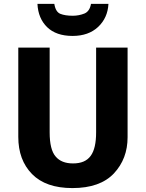

<svg xmlns="http://www.w3.org/2000/svg" viewBox="-20 -959 751 989"><path d="M475.1 -713.9V-277.8C475.1 -167 439.9 -117.2 356 -117.2C316.4 -117.2 286.6 -128.9 266.6 -152.8C246.1 -176.3 235.8 -217.8 235.8 -276.9V-713.9H74.2V-253.9C74.2 -174.3 97.7 -110.8 145 -62.5C192.4 -14.2 261.7 9.8 353 9.8C448.2 9.8 519.5 -15.6 566.9 -65.9C613.8 -116.2 637.2 -178.2 637.2 -252V-713.9ZM448.7 -939C444.3 -913.1 432.6 -896.5 414.6 -889.2C396 -881.8 376 -877.9 355 -877.9C328.1 -877.9 307.1 -881.3 291 -887.7C274.9 -894 264.2 -911.1 259.8 -939H172.9C175.3 -888.7 192.4 -848.6 223.1 -818.8C253.9 -789.1 297.4 -773.9 354 -773.9C408.7 -773.9 452.6 -789.6 485.4 -820.3C518.1 -851.1 536.1 -890.6 538.6 -939Z"/></svg>

Font: Avrile Sans
Style: Bold
Weight: 700
Designer: Monotype Design Team, Google (font), Stefan Peev (BGR Cyrillic), Cristiano Sobral (main changes)
Foundry: The Avrile Sans Project Authors
Version: Version 3.110